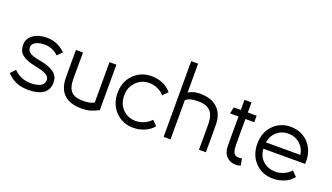

<svg xmlns="http://www.w3.org/2000/svg" viewBox="-67 -1230 3022 1746"><g transform="rotate(20 1443.5 -356.5)"><path d="M245.1 20Q179.2 20 128.9 -0.7Q78.6 -21.5 36.1 -66.9L80.1 -113.8Q148.9 -44.9 246.1 -44.9Q302.7 -44.9 338.4 -63.5Q374 -82 374 -121.1Q374 -151.9 343.8 -169.9Q313.5 -188 259.8 -199.2L222.2 -207Q141.6 -224.6 101.8 -256.8Q62 -289.1 62 -350.1Q62 -411.1 113.5 -448Q165 -484.9 242.2 -484.9Q293.5 -484.9 336.7 -468.5Q379.9 -452.1 426.8 -409.2L381.8 -363.8Q325.2 -418.9 243.2 -418.9Q194.8 -418.9 161.4 -400.6Q127.9 -382.3 127.9 -352.1Q127.9 -317.9 154.3 -299.6Q180.7 -281.2 231 -272L268.1 -265.1Q348.6 -249.5 394.3 -215.8Q439.9 -182.1 439.9 -122.1Q439.9 -84 425.3 -55.9Q410.6 -27.8 383.8 -11.5Q356.9 4.9 322.5 12.5Q288.1 20 245.1 20Z M854 -470.2H920.9V-29.8Q875.5 -6.3 840.6 3.4Q805.7 13.2 757.8 13.2Q696.8 13.2 652.1 -2.7Q607.4 -18.6 581.3 -47.6Q555.2 -76.7 542.7 -114.3Q530.3 -151.9 529.8 -199.2Q528.3 -335 529.8 -470.2H598.1Q596.2 -301.3 597.2 -217.8Q597.7 -129.4 633.1 -93.3Q668.5 -57.1 748 -57.1Q820.8 -57.1 854 -80.1Z M1452.6 -67.9Q1420.4 -26.9 1368.4 -4.9Q1316.4 17.1 1259.8 17.1Q1155.8 17.1 1087.2 -53.5Q1018.6 -124 1018.6 -232.9Q1018.6 -342.8 1088.1 -412.4Q1157.7 -481.9 1259.8 -481.9Q1317.4 -481.9 1368.4 -460Q1419.4 -438 1452.6 -397L1406.7 -350.1Q1383.3 -379.9 1343.8 -397.9Q1304.2 -416 1259.8 -416Q1186.5 -416 1135 -364Q1083.5 -312 1083.5 -232.9Q1083.5 -149.9 1134 -99.4Q1184.6 -48.8 1259.8 -48.8Q1301.8 -48.8 1342.3 -67.4Q1382.8 -85.9 1406.7 -113.8Z M1616.2 0H1549.3V-732.9H1616.2V-453.1Q1661.1 -482.9 1724.1 -482.9Q1839.4 -482.9 1898.2 -425.3Q1957 -367.7 1958 -271Q1959.5 -135.7 1958 0H1891.1Q1892.6 -126 1891.1 -252Q1890.6 -336.4 1851.6 -374.3Q1812.5 -412.1 1734.4 -412.1Q1652.8 -412.1 1616.2 -379.9Z M2250 14.2Q2196.8 14.2 2161.4 -21.7Q2126 -57.6 2126 -123Q2126 -171.4 2125.7 -229.7Q2125.5 -288.1 2125.5 -327.1Q2125.5 -366.2 2126 -407.2H2043.9L2057.1 -470.2H2125V-567.9H2192.9V-470.2H2278.3V-407.2H2192.9Q2191.4 -282.2 2192.9 -157.2Q2192.9 -134.8 2195.1 -118.7Q2197.3 -102.5 2203.1 -87.4Q2209 -72.3 2221.4 -64.5Q2233.9 -56.6 2252 -56.2Q2262.2 -54.7 2285.2 -60.1L2297.9 6.8Q2275.4 14.2 2250 14.2Z M2805.2 -67.9Q2772.9 -26.9 2721.4 -4.9Q2669.9 17.1 2612.3 17.1Q2506.8 17.1 2439 -53.2Q2371.1 -123.5 2371.1 -232.9Q2371.1 -343.3 2438.2 -412.6Q2505.4 -481.9 2606.9 -481.9Q2673.3 -481.9 2727.1 -451.2Q2780.8 -420.4 2811.8 -364.5Q2842.8 -308.6 2843.3 -237.8Q2843.3 -217.8 2842.3 -209H2438Q2444.3 -133.8 2492.9 -91.8Q2541.5 -49.8 2612.3 -49.8Q2653.8 -49.8 2694.1 -68.1Q2734.4 -86.4 2758.3 -116.2ZM2440.9 -271H2773.9Q2764.6 -335.4 2718.3 -375.7Q2671.9 -416 2606.9 -416Q2542.5 -416 2496.3 -375.7Q2450.2 -335.4 2440.9 -271Z"/></g></svg>

Font: Kreadon
Style: Regular
Weight: 400
Designer: kohakuno
Foundry: StudioGnu
Version: Version 1.000;Glyphs 3.1.2 (3151)